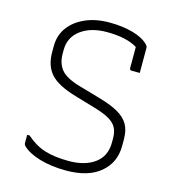

<svg xmlns="http://www.w3.org/2000/svg" viewBox="-109 -806 818 911"><g transform="rotate(15 300.0 -350.0)"><path d="M317 -716Q382 -716 433 -701.5Q484 -687 509 -661Q517 -653 517 -645V-522H478Q467 -522 467 -533V-636Q414 -669 317 -669Q238 -669 189 -632.5Q140 -596 140 -534V-515Q140 -468 165 -437.5Q190 -407 260 -387L357 -359Q418 -342 455 -321.5Q492 -301 509 -272Q526 -243 526 -198V-166Q526 -84 466.5 -34Q407 16 299 16Q226 16 168.5 -1Q111 -18 83 -46Q77 -52 77 -61V-100H89Q133 -61 181.5 -46Q230 -31 299 -31Q379 -31 427 -66.5Q475 -102 475 -169V-189Q475 -221 463.5 -242Q452 -263 425 -278.5Q398 -294 349 -308L251 -337Q162 -363 126 -402.5Q90 -442 90 -509V-539Q90 -593 119.5 -632.5Q149 -672 200 -694Q251 -716 317 -716Z"/></g></svg>

Font: Recursive Mn Lnr St Lt
Style: Regular
Weight: 300
Monospace: yes
Version: Version 1.079;hotconv 1.0.112;makeotfexe 2.5.65598; ttfautoh